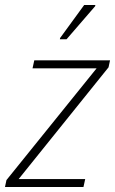

<svg xmlns="http://www.w3.org/2000/svg" viewBox="-32 -753 463 773"><path d="M-12 0 -6 -28 357 -478H99L106 -510H411L405 -482L43 -32H311L304 0ZM209 -595 210 -600 307 -733H352L351 -728L236 -595Z"/></svg>

Font: Saira SemiCondensed Thin
Style: Italic
Weight: 250
Width: 4
Italic angle: -12°
Designer: Hector Gatti with collaboration of the Omnibus-Type team
Foundry: Omnibus-Type
Version: Version 1.101